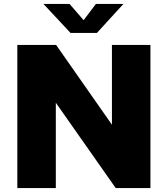

<svg xmlns="http://www.w3.org/2000/svg" viewBox="-20 -950 848 970"><path d="M67.5 0V-723H263.5L545.5 -320V-723H740V0H564.5L262 -431V0ZM336.5 -783.5 199.5 -930H331.5L402.5 -848L464.5 -930H603.5L469.5 -783.5Z"/></svg>

Font: Public Sans Thin Black
Style: Regular
Weight: 900
Version: Version 2.001